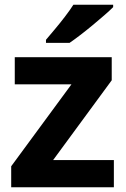

<svg xmlns="http://www.w3.org/2000/svg" viewBox="-20 -786 528 806"><path d="M458 0H27V-88L280 -432H42V-546H449V-449L203 -114H458ZM455 -756Q441 -742 418 -722Q395 -702 368.5 -680Q342 -658 316.5 -638.5Q291 -619 272 -606H173V-619Q189 -638 210.5 -663.5Q232 -689 253 -716.5Q274 -744 288 -766H455Z"/></svg>

Font: Noto Sans Kannada
Style: Regular
Weight: 400
Designer: Jelle Bosma - Monotype Design Team
Foundry: Monotype Imaging Inc.
Version: Version 2.003